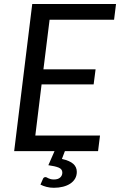

<svg xmlns="http://www.w3.org/2000/svg" viewBox="-20 -736 585 935"><path d="M201.5 126.5Q204.5 126.5 207.8 128.2Q211 130 215.5 132.2Q220 134.5 226.5 136.2Q233 138 242.5 138Q262.5 138 273 128.5Q283.5 119 283.5 104.5Q283.5 87.5 265.8 80.2Q248 73 215.5 68.5L245.5 0H49L137 -716.5H545L535.5 -640H221.5L191.5 -398.5H445.5L436 -325H182.5L152 -76H467L457.5 0H296L281.5 38Q319.5 46.5 336.8 62Q354 77.5 354 101Q354 119 345.8 133.5Q337.5 148 322.5 158Q307.5 168 287 173.2Q266.5 178.5 242.5 178.5Q223.5 178.5 207 174.2Q190.5 170 177 163L189 135.5Q192.5 126.5 201.5 126.5Z"/></svg>

Font: Lato
Style: Italic
Weight: 400
Italic angle: -7°
Designer: Lukasz Dziedzic
Foundry: tyPoland Lukasz Dziedzic
Version: Version 2.007; 2014-02-27